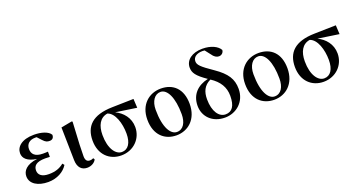

<svg xmlns="http://www.w3.org/2000/svg" viewBox="-48 -1505 4104 2207"><g transform="rotate(-20 2004.5 -401.5)"><path d="M261 16C369 16 458 -35 501 -106L483 -128C433 -87 378 -67 298 -67C211 -67 172 -104 172 -156C172 -212 206 -252 319 -252C331 -252 344 -252 375 -250V-314C350 -312 334 -312 314 -312C217 -312 180 -355 180 -416C180 -477 222 -515 291 -515H309L354 -466C389 -427 409 -423 438 -423C471 -423 490 -444 489 -479C462 -527 377 -552 289 -552C138 -552 67 -483 67 -405C67 -343 115 -294 229 -278C93 -260 44 -198 44 -131C44 -38 137 16 261 16Z M738 15C794 15 835 -16 849 -47L838 -65C826 -59 813 -54 794 -54C764 -54 741 -70 741 -126C741 -197 744 -288 759 -541L750 -547L616 -522L624 -119C626 -29 671 15 738 15Z M1155 16C1305 16 1415 -95 1415 -236C1415 -352 1342 -433 1255 -475L1512 -437L1506 -547L1243 -541C1000 -536 900 -431 900 -257C900 -85 1011 16 1155 16ZM1166 -492C1252 -465 1295 -327 1295 -200C1295 -86 1250 -19 1174 -19C1098 -19 1029 -111 1029 -278C1029 -394 1072 -477 1166 -492Z M1830 16C1970 16 2094 -83 2094 -274C2094 -458 1990 -552 1840 -552C1698 -552 1574 -453 1574 -268C1574 -76 1690 16 1830 16ZM1847 -19C1772 -19 1703 -121 1703 -342C1703 -446 1752 -517 1824 -517C1906 -517 1967 -398 1967 -193C1967 -92 1925 -19 1847 -19Z M2424 15C2562 15 2682 -85 2682 -244C2682 -363 2630 -444 2495 -537C2350 -636 2322 -666 2322 -710C2322 -763 2372 -793 2439 -793L2465 -791L2515 -727C2541 -687 2570 -671 2598 -671C2632 -671 2657 -697 2658 -727C2630 -779 2551 -819 2446 -819C2320 -819 2236 -756 2236 -664C2236 -600 2267 -554 2388 -471C2259 -442 2171 -359 2171 -219C2171 -89 2268 15 2424 15ZM2413 -454C2515 -387 2564 -306 2564 -201C2564 -76 2521 -18 2442 -18C2362 -18 2299 -103 2299 -254C2299 -344 2328 -414 2413 -454Z M3026 16C3166 16 3290 -83 3290 -274C3290 -458 3186 -552 3036 -552C2894 -552 2770 -453 2770 -268C2770 -76 2886 16 3026 16ZM3043 -19C2968 -19 2899 -121 2899 -342C2899 -446 2948 -517 3020 -517C3102 -517 3163 -398 3163 -193C3163 -92 3121 -19 3043 -19Z M3630 16C3780 16 3890 -95 3890 -236C3890 -352 3817 -433 3730 -475L3987 -437L3981 -547L3718 -541C3475 -536 3375 -431 3375 -257C3375 -85 3486 16 3630 16ZM3641 -492C3727 -465 3770 -327 3770 -200C3770 -86 3725 -19 3649 -19C3573 -19 3504 -111 3504 -278C3504 -394 3547 -477 3641 -492Z"/></g></svg>

Font: Noto Serif SC
Style: Bold
Weight: 700
Designer: Ryoko NISHIZUKA 西塚涼子 (kana & ideographs); Frank Grießhammer (Latin, Greek & Cyrillic); Wenlong ZHANG 张文龙 (bopomofo); San
Foundry: Adobe
Version: Version 2.001;hotconv 1.1.0;makeotfexe 2.6.0